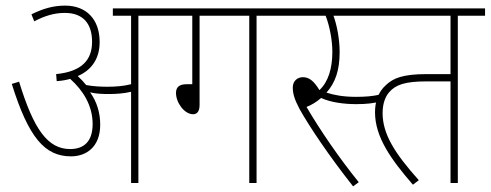

<svg xmlns="http://www.w3.org/2000/svg" viewBox="-20 -652 1748 684"><path d="M337 -208C337 -250 325 -290 301 -323C321 -318 345 -317 368 -317C393 -317 422 -319 447 -325V0H473V-596H570V-622H382V-596H447V-352C420 -345 390 -343 363 -343C341 -343 314 -344 287 -349C278 -360 268 -371 257 -381C308 -403 335 -445 335 -502C335 -584 287 -632 212 -632C169 -632 133 -621 92 -601L102 -576C140 -596 174 -606 211 -606C276 -606 308 -568 308 -503C308 -437 270 -397 180 -388L182 -363C200 -364 216 -367 230 -371C276 -330 310 -276 310 -210C310 -146 277 -121 230 -121C150 -121 100 -191 48 -361L22 -353C82 -161 140 -95 233 -95C286 -95 337 -127 337 -208Z M691 -596H868V0H894V-596H991V-622H557V-596H665V-352H645C617 -352 607 -340 607 -321C607 -286 637 -245 668 -245C681 -245 691 -254 691 -278Z M1248 -307C1204 -307 1171 -313 1143 -322C1174 -357 1190 -400 1190 -467C1190 -512 1180 -564 1168 -596H1284V-622H978V-596H1140C1154 -561 1164 -509 1164 -468C1164 -407 1149 -360 1118 -331C1098 -364 1081 -377 1059 -377C1040 -377 1023 -364 1023 -340C1023 -319 1029 -298 1047 -264C1081 -203 1151 -98 1238 12L1258 -3C1190 -87 1121 -187 1072 -271C1090 -278 1108 -289 1124 -303C1160 -286 1211 -281 1249 -281C1285 -281 1312 -284 1337 -291L1333 -315C1307 -309 1281 -307 1248 -307Z M1611 -596H1708V-622H1271V-596H1585V-388H1500C1414 -388 1381 -373 1356 -350C1325 -323 1316 -286 1316 -252C1316 -163 1374 -83 1451 6L1472 -10C1387 -105 1343 -174 1343 -249C1343 -285 1354 -309 1366 -323C1389 -350 1423 -362 1498 -362H1585V0H1611Z"/></svg>

Font: Noto Sans Condensed Thin
Style: Regular
Weight: 100
Width: 3
Designer: Monotype Design Team
Foundry: Monotype Imaging Inc.
Version: Version 2.013